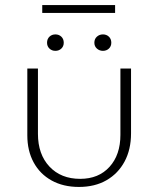

<svg xmlns="http://www.w3.org/2000/svg" viewBox="-20 -733 626 759"><path d="M292 6Q230 6 184 -19.5Q138 -45 113 -91Q88 -137 88 -198V-462H130V-204Q130 -123 175.5 -74.5Q221 -26 297 -26Q370 -26 413 -73.5Q456 -121 456 -200V-462H498V-206Q498 -142 472.5 -94.5Q447 -47 401 -20.5Q355 6 292 6ZM199 -532Q185 -532 175.5 -541Q166 -550 166 -564Q166 -579 175.5 -588Q185 -597 199 -597Q213 -597 222.5 -588Q232 -579 232 -564Q232 -550 222.5 -541Q213 -532 199 -532ZM387 -532Q373 -532 363 -541Q353 -550 353 -564Q353 -579 363 -588Q373 -597 387 -597Q401 -597 410.5 -588Q420 -579 420 -564Q420 -550 410.5 -541Q401 -532 387 -532ZM147 -682V-713H435V-682Z"/></svg>

Font: Ysabeau SC ExtraLight
Style: Regular
Weight: 250
Designer: Christian Thalmann (Catharsis Fonts)
Version: Version 2.001;gftools[0.9.30]; featfreeze: smcp